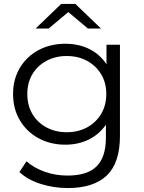

<svg xmlns="http://www.w3.org/2000/svg" viewBox="-20 -751 725 970"><path d="M317 -83Q375 -83 420 -107.5Q465 -132 491 -175.5Q517 -219 517 -276Q517 -333 491 -376Q465 -419 420 -443.5Q375 -468 317 -468Q260 -468 214.5 -443.5Q169 -419 143.5 -376Q118 -333 118 -276Q118 -219 143.5 -175.5Q169 -132 214.5 -107.5Q260 -83 317 -83ZM310 -20Q235 -20 175 -52.5Q115 -85 80.5 -143Q46 -201 46 -276Q46 -351 80.5 -408.5Q115 -466 175 -498Q235 -530 310 -530Q380 -530 436 -501Q486 -475 518 -426V-525H586V-64Q586 72 519.5 135.5Q453 199 323 199Q251 199 185 178Q119 157 78 118L114 64Q151 97 205.5 116.5Q260 136 321 136Q421 136 468 89.5Q515 43 515 -55V-121Q484 -76 436 -50Q380 -20 310 -20ZM160 -607 289 -731H361L490 -607H424L325 -690L226 -607Z"/></svg>

Font: Modern
Style: Small
Weight: 400
Designer: Julieta Ulanovsky
Foundry: Julieta Ulanovsky
Version: Version 8.000